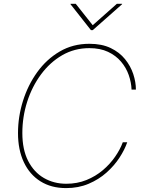

<svg xmlns="http://www.w3.org/2000/svg" viewBox="-20 -964 749 994"><path d="M322.3 9.8Q245.1 9.8 189.2 -25.4Q133.3 -60.5 103.3 -124.5Q73.2 -188.5 73.2 -274.9Q73.2 -359.4 98.9 -441.4Q124.5 -523.4 172.6 -590.3Q220.7 -657.2 289.1 -697.3Q357.4 -737.3 442.9 -737.3Q507.3 -737.3 553 -715.3Q598.6 -693.4 627.4 -657.7Q656.2 -622.1 669.9 -580.6Q683.6 -539.1 683.6 -500H661.1Q659.7 -537.6 646.5 -575.4Q633.3 -613.3 606.7 -644.8Q580.1 -676.3 539.3 -695.6Q498.5 -714.8 442.4 -714.8Q365.7 -714.8 302.2 -678.2Q238.8 -641.6 192.4 -578.9Q146 -516.1 120.8 -437.5Q95.7 -358.9 95.7 -275.4Q95.7 -189.5 125.7 -130.9Q155.8 -72.3 207.3 -42.5Q258.8 -12.7 323.2 -12.7Q379.9 -12.7 427.5 -32Q475.1 -51.3 512.5 -83Q549.8 -114.7 575.9 -152.6Q602.1 -190.4 615.7 -227.5H638.7Q625.5 -189 598.4 -147.5Q571.3 -106 531.2 -70.3Q491.2 -34.7 438.7 -12.5Q386.2 9.8 322.3 9.8ZM372.1 -944.3 460 -833.5 585 -944.3H612.3L611.8 -941.9L460.4 -808.1H450.7L345.2 -941.9V-944.3Z"/></svg>

Font: Inter 18pt Thin
Style: Italic
Weight: 250
Italic angle: -9.3988°
Version: Version 4.001;git-66647c0bb